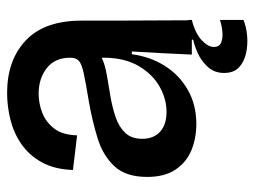

<svg xmlns="http://www.w3.org/2000/svg" viewBox="-110 -464 733 554"><g transform="rotate(-90 257.0 -186.5)"><path d="M177 13Q136 13 101.5 -1Q67 -15 45.5 -46.5Q24 -78 24 -129Q24 -190 54.5 -223Q85 -256 134.5 -271.5Q184 -287 241 -297Q296 -306 323.5 -312Q351 -318 359.5 -326.5Q368 -335 368 -351Q368 -395 338 -418.5Q308 -442 264 -442Q236 -442 209 -431.5Q182 -421 163.5 -397Q145 -373 144 -331L44 -343Q46 -397 66.5 -433.5Q87 -470 119 -492Q151 -514 189.5 -523.5Q228 -533 266 -533Q361 -533 418 -479Q475 -425 475 -318V-221Q475 -166 475.5 -110.5Q476 -55 476 0H377Q379 -43 381 -84.5Q383 -126 386 -173H378Q371 -120 344.5 -78Q318 -36 275 -11.5Q232 13 177 13ZM212 -73Q249 -73 284.5 -93Q320 -113 343.5 -152.5Q367 -192 368 -250V-260Q347 -250 316.5 -245Q286 -240 254.5 -234.5Q223 -229 195.5 -219.5Q168 -210 151 -192Q134 -174 134 -143Q134 -110 154.5 -91.5Q175 -73 212 -73ZM477 149Q458 157 432 159.5Q406 162 381 156.5Q356 151 340 136Q324 121 324 93Q324 65 341.5 46Q359 27 381.5 17Q404 7 420 4V-9L477 -10V0Q438 10 418.5 28.5Q399 47 399 63Q399 80 412.5 85Q426 90 444.5 88Q463 86 477 81Z"/></g></svg>

Font: Bricolage Grotesque 48pt Medium
Style: Regular
Weight: 500
Designer: Mathieu Triay
Foundry: Atelier Triay
Version: Version 1.000; ttfautohint (v1.8.4.7-5d5b);gftools[0.9.32]